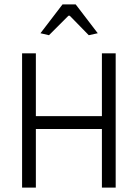

<svg xmlns="http://www.w3.org/2000/svg" viewBox="-20 -858 631 878"><path d="M165 -706 266 -838H326L427 -706L386 -697L299 -786H293L204 -697ZM81 -614H144V-327H446V-614H509V0H446V-268H144V0H81Z"/></svg>

Font: Athiti
Style: Regular
Weight: 400
Designer: CadsonDemak Team
Foundry: CadsonDemak
Version: Version 1.033